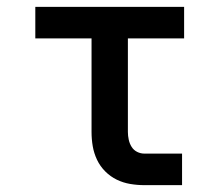

<svg xmlns="http://www.w3.org/2000/svg" viewBox="-20 -540 640 560"><path d="M401 0Q380 0 359.5 -3.5Q339 -7 320.5 -16Q302 -25 287 -40Q272 -55 263 -74Q254 -93 250.5 -113.5Q247 -134 247 -155V-428H83V-520H517V-428H353V-155Q353 -144 355.5 -132.5Q358 -121 364 -111.5Q370 -102 380 -97Q390 -92 401 -92H511V0Z"/></svg>

Font: Iosevka Custom SmBdEx
Style: Regular
Weight: 600
Width: 7
Monospace: yes
Designer: Belleve Invis
Foundry: Belleve Invis
Version: Version 11.2.4; ttfautohint (v1.8.4)